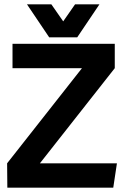

<svg xmlns="http://www.w3.org/2000/svg" viewBox="-20 -870 587 890"><path d="M360 -554H38V-667H512V-554L165 -113H522L505 0H14L13 -113ZM441 -850 338 -697H208L105 -850H218L273 -771L328 -850Z"/></svg>

Font: Epunda Sans
Style: Bold
Weight: 700
Designer: Simon Atzbach
Foundry: typofactur
Version: Version 2.204; ttfautohint (v1.8.4.7-5d5b)